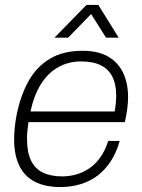

<svg xmlns="http://www.w3.org/2000/svg" viewBox="-20 -743 572 775"><path d="M224 12Q161 12 119.5 -10Q78 -32 57.5 -75Q37 -118 37 -180Q37 -206 40 -232.5Q43 -259 48 -284Q64 -360 96 -417Q128 -474 181.5 -506Q235 -538 313 -538Q377 -538 417.5 -514Q458 -490 477.5 -448Q497 -406 497 -351Q497 -328 493.5 -302.5Q490 -277 484 -250H95Q92 -231 90.5 -214.5Q89 -198 89 -183Q89 -129 105 -95.5Q121 -62 153 -46.5Q185 -31 231 -31Q259 -31 286.5 -38.5Q314 -46 339 -62.5Q364 -79 384 -106.5Q404 -134 417 -174H463Q450 -127 427 -92Q404 -57 373.5 -34Q343 -11 305 0.5Q267 12 224 12ZM103 -293H443Q446 -311 447.5 -327Q449 -343 449 -358Q449 -402 434 -432.5Q419 -463 388 -479Q357 -495 307 -495Q256 -495 214.5 -471.5Q173 -448 145 -403Q117 -358 103 -293ZM200 -591 329 -723H377L459 -591H408L336 -705H366L255 -591Z"/></svg>

Font: Archivo SemiBold Thin
Style: Italic
Weight: 250
Italic angle: -10°
Version: Version 2.001